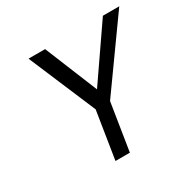

<svg xmlns="http://www.w3.org/2000/svg" viewBox="-134 -712 841 843"><g transform="rotate(-30 286.5 -290.0)"><path d="M113 -580 257 -240 219 0H292L330 -240L573 -580H490L306 -313L197 -580Z"/></g></svg>

Font: Charger Sport
Style: DfNrwObl
Weight: 400
Designer: Jasper
Foundry: Cannot Into Space Fonts
Version: Version 1.1